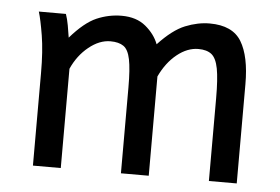

<svg xmlns="http://www.w3.org/2000/svg" viewBox="-42 -565 907 621"><g transform="rotate(5 411.5 -254.0)"><path d="M461.4 -322.3V0H371.1V-278.3Q371.1 -338.9 364.7 -369.9Q358.4 -400.9 343 -411.6Q327.6 -422.4 300.3 -422.4Q264.6 -422.4 230 -394.3Q195.3 -366.2 175.8 -322.3V0H85.4V-300.3Q85.4 -372.1 77.1 -422.4Q68.8 -472.7 61 -498H148.9Q154.3 -482.9 158.2 -461.4Q162.1 -439.9 164.6 -422.4Q209.5 -474.1 248.5 -491Q287.6 -507.8 329.6 -507.8Q377.4 -507.8 407.5 -482.9Q437.5 -458 449.7 -425.8Q495.6 -475.1 536.1 -491.5Q576.7 -507.8 615.2 -507.8Q689.5 -507.8 718.3 -460.2Q747.1 -412.6 747.1 -322.3V0H656.7V-268.6Q656.7 -331.5 650.4 -364.7Q644 -397.9 628.7 -410.2Q613.3 -422.4 585.9 -422.4Q550.3 -422.4 516.6 -395.3Q482.9 -368.2 461.4 -322.3Z"/></g></svg>

Font: Andika LitF DSA DSG
Style: Regular
Weight: 400
Designer: Victor Gaultney, Annie Olsen, Julie Remington, Don Collingsworth, Eric Hays, Becca Hirsbrunner
Foundry: SIL International
Version: Version 6.200 ; LitF DSA DSG; ttfautohint (v1.8.3.10-c5d8)